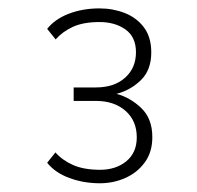

<svg xmlns="http://www.w3.org/2000/svg" viewBox="-20 -761 465 453"><path d="M215.8 -328.6Q177.2 -328.6 143.6 -341.1Q109.9 -353.5 91.3 -377L110.8 -401.4Q126.5 -383.3 152.1 -371.8Q177.7 -360.4 216.3 -360.4Q253.4 -360.4 278.1 -380.6Q302.7 -400.9 302.7 -437Q302.7 -476.1 276.1 -499.5Q249.5 -522.9 206.1 -522.9H153.8V-554.7H206.1Q249.5 -554.7 275.1 -577.6Q300.8 -600.6 300.8 -637.7Q300.8 -673.8 276.1 -691.4Q251.5 -709 214.8 -709Q176.3 -709 151.6 -697.5Q127 -686 111.3 -668L91.3 -692.9Q109.9 -716.3 142.8 -728.8Q175.8 -741.2 214.4 -741.2Q246.1 -741.2 273.9 -730.5Q301.8 -719.7 319.3 -696.8Q336.9 -673.8 336.9 -637.2Q336.9 -595.7 312.3 -571.8Q287.6 -547.9 254.9 -539.6Q287.6 -530.8 313.5 -505.9Q339.4 -481 339.4 -437.5Q339.4 -401.9 321.5 -377.7Q303.7 -353.5 275.6 -341.1Q247.6 -328.6 215.8 -328.6Z"/></svg>

Font: Comme Thin
Style: Regular
Weight: 250
Version: Version 1.000;gftools[0.9.27]